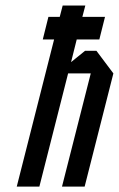

<svg xmlns="http://www.w3.org/2000/svg" viewBox="-20 -687 438 707"><path d="M262.5 -541.7 241.7 -458.3 293.3 -500H335L397.5 -416.7L291.7 0H208.3L314.2 -416.7H230.8L125 0H41.7L179.2 -541.7H137.5L158.3 -625H200L210.8 -666.7H294.2L283.3 -625H366.7L345.8 -541.7Z"/></svg>

Font: Yulong
Style: Italic
Weight: 400
Italic angle: -14.25°
Designer: GGBotNet
Foundry: f0n7.com
Version: 1.00